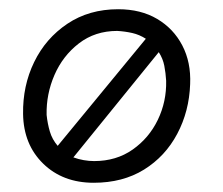

<svg xmlns="http://www.w3.org/2000/svg" viewBox="-20 -387 483 416"><path d="M183 9Q116 9 73.5 -32.5Q31 -74 30 -140Q29 -201 54 -252.5Q79 -304 126 -335.5Q173 -367 236 -367Q285 -367 320.5 -346Q356 -325 375 -288.5Q394 -252 392 -205Q390 -146 364 -97Q338 -48 292 -19.5Q246 9 183 9ZM105 -71 296 -303Q282 -312 266.5 -315.5Q251 -319 234 -320Q186 -320 151 -293Q116 -266 98 -224.5Q80 -183 81 -138Q83 -119 88 -102Q93 -85 105 -71ZM324 -274 139 -46Q150 -42 161.5 -40Q173 -38 184 -38Q232 -38 267.5 -63Q303 -88 322 -127.5Q341 -167 340 -212Q339 -229 336 -244.5Q333 -260 324 -274Z"/></svg>

Font: Zain Light
Style: Italic
Weight: 300
Italic angle: -10°
Designer: Zain,Boutros
Foundry: Mobile Telecommunications Company (Zain), 2024
Version: Version 1.51; ttfautohint (v1.8.4)